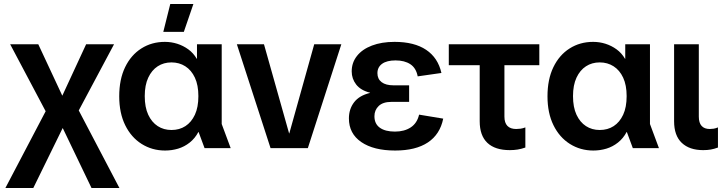

<svg xmlns="http://www.w3.org/2000/svg" viewBox="-20 -743 3643 963"><path d="M7 200 209 -185 31 -521H172L292 -264H293L412 -521H552L375 -189L579 200H439L295 -100H294L147 200Z M808 12Q743 12 690.5 -21Q638 -54 608 -115Q578 -176 578 -260Q578 -345 607.5 -406Q637 -467 689 -500Q741 -533 807 -533Q839 -533 869 -523.5Q899 -514 924.5 -495.5Q950 -477 967 -448H968V-521H1092V-121L1137 0H1006L976 -81H975Q958 -49 931.5 -28Q905 -7 873.5 2.5Q842 12 808 12ZM840 -91Q880 -91 910 -110.5Q940 -130 957.5 -167.5Q975 -205 975 -261Q975 -316 957.5 -353.5Q940 -391 909.5 -410.5Q879 -430 840 -430Q801 -430 771 -410.5Q741 -391 723.5 -353.5Q706 -316 706 -261Q706 -205 723.5 -167.5Q741 -130 771 -110.5Q801 -91 840 -91ZM799 -583 834 -723H950L902 -583Z M1337 0 1168 -521H1304L1430 -74H1431L1556 -521H1692L1524 0Z M1962 12Q1854 12 1792 -30.5Q1730 -73 1730 -149Q1730 -196 1756 -230Q1782 -264 1836 -277V-278Q1789 -290 1766.5 -319Q1744 -348 1744 -385Q1744 -429 1770.5 -462.5Q1797 -496 1845.5 -514.5Q1894 -533 1959 -533Q2058 -533 2117.5 -493Q2177 -453 2194 -377L2075 -360Q2067 -402 2038 -421Q2009 -440 1964 -440Q1920 -440 1896.5 -423Q1873 -406 1873 -376Q1873 -347 1894 -331Q1915 -315 1954 -315H2032V-232H1943Q1901 -232 1879.5 -211.5Q1858 -191 1858 -160Q1858 -122 1885 -102.5Q1912 -83 1961 -83Q2008 -83 2040 -104Q2072 -125 2082 -168L2203 -148Q2187 -69 2126 -28.5Q2065 12 1962 12Z M2537 10Q2463 10 2424.5 -26.5Q2386 -63 2386 -135V-458H2510V-158Q2510 -127 2525 -111.5Q2540 -96 2569 -96Q2579 -96 2590.5 -97.5Q2602 -99 2615 -104V-3Q2595 4 2576.5 7Q2558 10 2537 10ZM2231 -416V-521H2685V-416Z M2956 12Q2891 12 2838.5 -21Q2786 -54 2756 -115Q2726 -176 2726 -260Q2726 -345 2755.5 -406Q2785 -467 2837 -500Q2889 -533 2955 -533Q2987 -533 3017 -523.5Q3047 -514 3072.5 -495.5Q3098 -477 3115 -448H3116V-521H3240V-121L3285 0H3154L3124 -81H3123Q3106 -49 3079.5 -28Q3053 -7 3021.5 2.5Q2990 12 2956 12ZM2988 -91Q3028 -91 3058 -110.5Q3088 -130 3105.5 -167.5Q3123 -205 3123 -261Q3123 -316 3105.5 -353.5Q3088 -391 3057.5 -410.5Q3027 -430 2988 -430Q2949 -430 2919 -410.5Q2889 -391 2871.5 -353.5Q2854 -316 2854 -261Q2854 -205 2871.5 -167.5Q2889 -130 2919 -110.5Q2949 -91 2988 -91Z M3507 10Q3438 10 3399.5 -26.5Q3361 -63 3361 -135V-521H3485V-158Q3485 -127 3499 -111.5Q3513 -96 3540 -96Q3549 -96 3559 -97.5Q3569 -99 3581 -104V-3Q3562 4 3545 7Q3528 10 3507 10Z"/></svg>

Font: TikTok Sans 24pt SemiBold
Style: Regular
Weight: 600
Version: Version 4.000